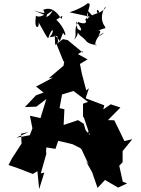

<svg xmlns="http://www.w3.org/2000/svg" viewBox="-20 -1174 958 1309"><path d="M577 -1103C577 -1079 590 -1075 561 -1040C578 -1021 559 -1004 513 -1024C476 -956 510 -950 486 -903C519 -943 513 -947 499 -1029C559 -955 528 -952 495 -993C522 -911 525 -948 576 -885C551 -915 575 -868 640 -868C618 -847 629 -931 690 -951C604 -883 701 -981 645 -963C716 -994 698 -973 696 -992C659 -1041 677 -1095 697 -1127C716 -1120 620 -1054 644 -1108C685 -1077 601 -1087 572 -1041C568 -1094 611 -1154 580 -1151C590 -1165 558 -1124 454 -1090L621 -1054ZM340 -1103C304 -1037 284 -1070 294 -1056C321 -1116 262 -1040 225 -1067C209 -962 252 -982 243 -1022C284 -951 299 -917 309 -914C340 -1006 356 -961 318 -920C389 -929 364 -944 377 -889C347 -850 359 -868 353 -933C404 -895 373 -862 410 -950C440 -899 428 -981 364 -1039C403 -1062 413 -1083 399 -1044C340 -1138 293 -1112 276 -1108C271 -1096 322 -1067 208 -1104L291 -1069ZM545 -825V-815L441 -901L409 -907L365 -874L411 -760L418 -752L413 -726L312 -640L343 -646L226 -584L277 -543L225 -524L150 -444L228 -447L296 -499L256 -369L184 -385L201 -299L183 -252L91 -235L175 -274L124 -262L127 -195L62 -95L38 -49L102 -27L204 12L235 -7L247 115L282 3L258 8L296 -126L294 -140L296 -169L358 -159L377 -214L474 -191L528 -164L563 -127L614 -86L585 -143L586 -280L534 -211L528 -173L584 -53L565 -76L608 0L645 107L696 53L785 105L847 76L817 65L793 -44L816 -68V-144L882 -225L828 -212C805 -260 783 -307 759 -354L716 -355L801 -441L735 -463L684 -428L691 -456L564 -504L586 -572L568 -558L538 -672L525 -738L577 -769L485 -820L500 -799ZM551 -330 512 -355 414 -322 419 -429 386 -437 403 -530 495 -558 474 -559 580 -479 546 -467V-374L550 -378L593 -251L564 -286Z"/></svg>

Font: Hussar Lance
Style: ExBd
Weight: 700
Foundry: Cannot Into Space Fonts, PlusOne Fonts
Version: Version 2.270